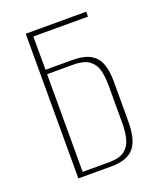

<svg xmlns="http://www.w3.org/2000/svg" viewBox="-115 -664 612 737"><g transform="rotate(-20 191.0 -295.5)"><path d="M78 0V-591H325V-571H102V-435H210Q259 -435 285.5 -419.5Q312 -404 322.5 -375Q333 -346 333 -304V-141Q333 -106 327 -79.5Q321 -53 307.5 -35.5Q294 -18 270.5 -9Q247 0 212 0ZM210 -18Q253 -18 274 -34.5Q295 -51 302 -79Q309 -107 309 -141V-297Q309 -327 303 -354.5Q297 -382 275.5 -399.5Q254 -417 208 -417H102V-18Z"/></g></svg>

Font: Alumni Sans SC Thin
Style: Regular
Weight: 100
Designer: Robert E. Leuschke
Foundry: Robert E. Leuschke
Version: Version 1.018